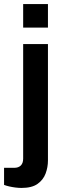

<svg xmlns="http://www.w3.org/2000/svg" viewBox="-49 -743 319 945"><path d="M65 -607V-723H187V-607ZM57 182Q43 182 27 180Q11 178 -4 174.5Q-19 171 -29 167V83H21Q42 83 53.5 71.5Q65 60 65 38V-526H187V47Q187 80 175.5 111Q164 142 136 162Q108 182 57 182Z"/></svg>

Font: Archivo SemiBold SemiBold
Style: Regular
Weight: 600
Version: Version 2.001